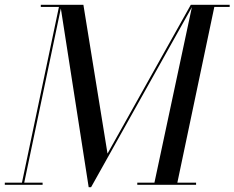

<svg xmlns="http://www.w3.org/2000/svg" viewBox="-45 -770 977 800"><path d="M-25 -9V0H132.5V-9H56L208.5 -735L324.5 10H334.5L754.5 -740L598.5 -9H527V0H772V-9H694L848 -741H912V-750H750L403 -130L302.5 -750H125V-741H200.5L46.5 -9Z"/></svg>

Font: Bodoni* 24pt
Style: Italic
Weight: 400
Italic angle: -13°
Version: Version 2.3